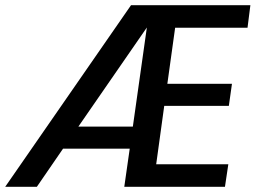

<svg xmlns="http://www.w3.org/2000/svg" viewBox="-37 -720 985 740"><path d="M-17 0 468 -700H928L917 -613H638L608 -397H857L845 -312H596L565 -87H843L830 0H442L463 -147H206L105 0ZM529 -614 265 -232H475Z"/></svg>

Font: Host Grotesk Medium
Style: Italic
Weight: 500
Italic angle: -8°
Designer: Doğukan Karapınar based on Poppins by Indian Type Foundry, Jonny Pinhorn
Foundry: Element Type
Version: Version 1.001; ttfautohint (v1.8.4.7-5d5b)